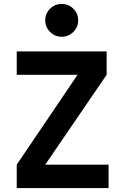

<svg xmlns="http://www.w3.org/2000/svg" viewBox="-20 -954 626 974"><path d="M64.9 0V-118.7L373.5 -574.7H64.9V-693.4H521V-574.7L209.5 -118.7H530.8V0ZM293 -767.6Q258.8 -767.6 234.1 -792Q209.5 -816.4 209.5 -850.6Q209.5 -885.7 234.1 -909.9Q258.8 -934.1 293 -934.1Q327.6 -934.1 352.1 -909.9Q376.5 -885.7 376.5 -850.6Q376.5 -816.4 352.1 -792Q327.6 -767.6 293 -767.6Z"/></svg>

Font: Caskaydia Cove
Style: Bold
Weight: 700
Monospace: yes
Designer: Aaron Bell
Foundry: Saja Typeworks
Version: Version 4.300; ttfautohint (v1.8.3)